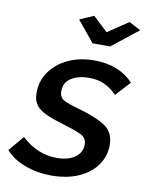

<svg xmlns="http://www.w3.org/2000/svg" viewBox="-109 -790 669 861"><g transform="rotate(10 226.0 -359.5)"><path d="M183 10Q120 10 64.5 -10.5Q9 -31 -25 -69L34 -139Q106 -72 195 -72Q246 -72 277 -94Q308 -116 308 -152Q308 -183 282 -195.5Q256 -208 203 -224Q152 -239 119 -253.5Q86 -268 70.5 -289Q55 -310 55 -345Q55 -399 85.5 -441.5Q116 -484 168 -508Q220 -532 285 -532Q343 -532 388 -514Q433 -496 464 -462L403 -396Q374 -425 344 -438Q314 -451 276 -451Q228 -451 195.5 -431Q163 -411 163 -371Q163 -343 183 -331.5Q203 -320 254 -306Q336 -283 377.5 -255Q419 -227 419 -170Q419 -119 390 -78Q361 -37 308 -13.5Q255 10 183 10ZM186 -701 250 -729 317 -666 411 -729 464 -701 344 -606H264Z"/></g></svg>

Font: Raleway SemiBold
Style: Italic
Weight: 600
Italic angle: -12°
Designer: Matt McInerney, Pablo Impallari, Rodrigo Fuenzalida
Foundry: Matt McInerney, Pablo Impallari, Rodrigo Fuenzalida
Version: Version 4.026